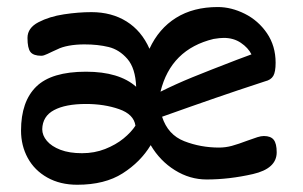

<svg xmlns="http://www.w3.org/2000/svg" viewBox="-20 -505 844 535"><path d="M751 -80.6Q751 -35.2 684.8 -20Q618.7 -4.9 555.7 -4.9Q508.8 -4.9 467.3 -30.8Q425.8 -56.6 399.9 -100.6Q371.6 -53.7 321.8 -22Q272 9.8 195.3 9.8Q147.5 9.8 111.8 -10.3Q76.2 -30.3 57.4 -64.7Q38.6 -99.1 38.6 -141.1Q38.6 -222.2 81.1 -263.7Q123.5 -305.2 219.7 -305.2Q312 -305.2 359.4 -263.2Q357.4 -314.9 335 -340.8Q312.5 -366.7 282.7 -374Q252.9 -381.3 215.3 -381.3Q191.9 -381.3 172.1 -377.7Q152.3 -374 140.1 -367.7L126 -361.3Q122.6 -359.9 112.1 -354.7Q101.6 -349.6 95.2 -349.6Q73.2 -349.6 64.9 -360.1Q56.6 -370.6 56.6 -399.4Q56.6 -427.2 87.2 -443.1Q117.7 -459 158.2 -465.1Q198.7 -471.2 234.9 -471.2Q291 -471.2 332.8 -445.1Q374.5 -418.9 396.5 -369.1Q422.4 -425.3 470.5 -455.3Q518.6 -485.4 586.9 -485.4Q624.5 -485.4 662.1 -466.6Q699.7 -447.8 723.9 -412.4Q748 -377 748 -330.1Q748 -304.7 741.5 -293.5Q734.9 -282.2 718.3 -278.3Q714.8 -276.9 697.8 -271.5Q595.7 -238.3 431.6 -179.7Q447.8 -129.4 493.4 -111.6Q539.1 -93.8 590.3 -93.8Q608.4 -93.8 626.2 -98.6Q644 -103.5 669.9 -113.3Q687 -119.6 697.3 -122.8Q707.5 -126 715.3 -126Q734.4 -126 742.7 -115.5Q751 -105 751 -80.6ZM427.2 -249.5Q469.2 -270.5 515.9 -289.6Q562.5 -308.6 640.1 -338.4Q655.3 -343.8 680.7 -353.5Q671.4 -372.1 651.1 -385.7Q630.9 -399.4 603.5 -399.4Q592.8 -399.4 575.2 -396.5Q456.1 -367.7 427.2 -249.5ZM357.4 -154.8Q353 -186.5 311.8 -200.9Q270.5 -215.3 219.7 -215.3Q162.6 -215.3 130.6 -198.2Q98.6 -181.2 97.7 -145Q97.7 -127.9 110.6 -112.5Q123.5 -97.2 148.4 -87.6Q173.3 -78.1 208.5 -78.1Q243.2 -78.1 272.9 -89.8Q302.7 -101.6 324.2 -119.1Q345.7 -136.7 357.4 -154.8Z"/></svg>

Font: Dekko
Style: Regular
Weight: 400
Designer: Multiple
Foundry: Sorkin Type
Version: Version 2.001